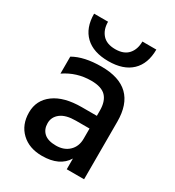

<svg xmlns="http://www.w3.org/2000/svg" viewBox="-175 -823 848 930"><g transform="rotate(30 249.5 -357.5)"><path d="M237 -515Q436 -515 436 -322V0H339V-60Q300 4 202 4Q130 4 86.5 -37.5Q43 -79 43 -147.5Q43 -216 98 -256.5Q153 -297 252 -297H336V-326Q336 -378 311 -404.5Q286 -431 228 -431Q147 -431 81 -386V-481Q140 -515 237 -515ZM336 -226H260Q204 -226 175.5 -204Q147 -182 147 -147.5Q147 -113 169 -93Q191 -73 236 -73Q281 -73 308.5 -99.5Q336 -126 336 -169ZM347 -719H425Q425 -640 380 -597Q335 -554 251 -554Q167 -554 122 -597Q77 -640 77 -719H155Q155 -675 179 -648Q203 -621 251 -621Q299 -621 323 -648Q347 -675 347 -719Z"/></g></svg>

Font: Hind Medium
Style: Regular
Weight: 500
Designer: Manushi Parikh, Satya Rajpurohit
Foundry: Indian Type Foundry
Version: Version 1.201;PS 1.0;hotconv 1.0.78;makeotf.lib2.5.61930; tt